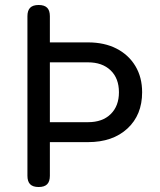

<svg xmlns="http://www.w3.org/2000/svg" viewBox="-20 -750 640 770"><path d="M180 -260H333Q391 -260 424 -292.5Q457 -325 457 -380Q457 -436 423.5 -468Q390 -500 333 -500H180ZM180 -45Q180 -22 169 -11Q158 0 135 0Q112 0 101 -11Q90 -22 90 -45V-685Q90 -708 101 -719Q112 -730 135 -730Q158 -730 169 -719Q180 -708 180 -685V-580H333Q399 -580 447.5 -555Q496 -530 523 -485Q550 -440 550 -380Q550 -289 491 -234.5Q432 -180 333 -180H180Z"/></svg>

Font: Maple Mono
Style: Regular
Weight: 400
Monospace: yes
Designer: subframe7536
Version: Version 7.300